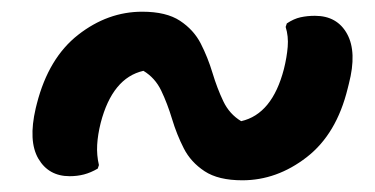

<svg xmlns="http://www.w3.org/2000/svg" viewBox="-20 -464 640 328"><path d="M394 -156Q353 -156 329.5 -171.5Q306 -187 294 -210.5Q282 -234 274 -260.5Q266 -287 255.5 -309Q245 -331 225 -343Q172 -331 152 -254Q147 -234 146 -216.5Q145 -199 149 -182L147 -176Q135 -169 123.5 -166Q112 -163 99 -163Q63 -163 45.5 -193Q28 -223 41 -279L43 -287Q63 -365 113.5 -404.5Q164 -444 223 -444Q264 -444 287.5 -428.5Q311 -413 323 -389.5Q335 -366 343 -339.5Q351 -313 361.5 -291Q372 -269 392 -257Q445 -269 465 -346Q470 -366 471.5 -384Q473 -402 468 -418L470 -424Q482 -432 493.5 -434.5Q505 -437 518 -437Q556 -437 573 -406Q590 -375 576 -321L574 -313Q555 -235 504 -195.5Q453 -156 394 -156Z"/></svg>

Font: Recursive Sn Csl St Med
Style: Italic
Weight: 500
Italic angle: -15°
Version: Version 1.079;hotconv 1.0.112;makeotfexe 2.5.65598; ttfautoh